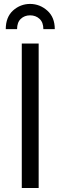

<svg xmlns="http://www.w3.org/2000/svg" viewBox="-20 -940 304 960"><path d="M130.9 -920.4Q179.7 -919.9 216.8 -886.7Q253.9 -853.5 253.9 -794.4H196.8Q196.8 -828.1 177.7 -845.7Q158.7 -863.3 130.4 -863.3Q102.5 -863.3 84 -845.7Q65.4 -828.1 65.4 -794.4H8.8Q8.8 -854 44.9 -887.2Q82 -920.4 130.9 -920.4ZM173.3 0H88.9V-722.2H173.3Z"/></svg>

Font: Oxygen-Regular
Style: Regular
Weight: 400
Designer: Vernon Adams
Foundry: Vernon Adams
Version: Version Release 0.2.3 webfont; ttfautohint (v0.93.3-1d66) -l